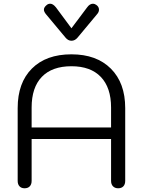

<svg xmlns="http://www.w3.org/2000/svg" viewBox="-20 -1002 768 1032"><path d="M75 -30V-421Q75 -557 151.5 -633.5Q228 -710 364 -710Q499 -710 576 -633Q653 -556 653 -421V-30Q653 -11 643 -0.5Q633 10 615 10Q598 10 587.5 -0.5Q577 -11 577 -30V-255H150V-30Q150 -11 140 -0.5Q130 10 112 10Q95 10 85 -0.5Q75 -11 75 -30ZM577 -317V-424Q577 -531 522 -588.5Q467 -646 364 -646Q260 -646 205 -589Q150 -532 150 -424V-317ZM332 -800 226 -927Q216 -940 216 -950Q216 -963 231 -975Q239 -982 250 -982Q265 -982 281 -962L364 -850L448 -962Q462 -982 480 -982Q488 -982 497 -976Q512 -966 512 -950Q512 -937 502 -926L397 -800Q383 -783 364 -783Q346 -783 332 -800Z"/></svg>

Font: Kodchasan
Style: Regular
Weight: 400
Version: Version 1.000; ttfautohint (v1.6)